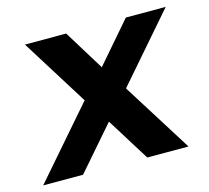

<svg xmlns="http://www.w3.org/2000/svg" viewBox="-105 -601 754 693"><g transform="rotate(-15 272.0 -254.0)"><path d="M364 0 232 -212 224 -218 43 -508H197L317 -313L326 -306L518 0ZM-25 0 239 -304 249 -310 420 -508H569L319 -220L309 -213L124 0Z"/></g></svg>

Font: Inclusive Sans
Style: Italic
Weight: 400
Italic angle: -7°
Designer: Olivia King
Foundry: Olivia King
Version: Version 2.004